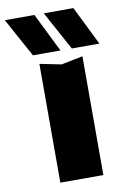

<svg xmlns="http://www.w3.org/2000/svg" viewBox="-163 -871 611 925"><g transform="rotate(-10 142.5 -408.5)"><path d="M160.6 -559.9 265.9 -581V0H55.4V-581ZM357.2 -627H222.2L118.4 -817.2H263.3ZM166.6 -627H32L-72.1 -817.2H72.7Z"/></g></svg>

Font: Unbounded Variable
Style: Regular
Weight: 400
Designer: Luke Prowse, Jean-Baptiste Morizot, Fátima Lázaro, Florian Runge
Foundry: NaN
Version: Version 1.600;FEAKit 1.0